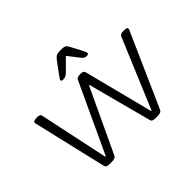

<svg xmlns="http://www.w3.org/2000/svg" viewBox="-152 -958 1199 1199"><g transform="rotate(-45 448.0 -358.0)"><path d="M206 2Q192 2 184.5 -2Q177 -6 174 -17L62 -495Q61 -499 60 -503.5Q59 -508 59 -511Q59 -525 92 -525H95Q120 -525 123 -511L221 -49H225L440 -511Q446 -525 472 -525H478Q503 -525 507 -510L625 -49H629L823 -511Q829 -525 856 -525H862Q889 -525 889 -514Q889 -509 887 -504Q885 -499 883 -495L671 -17Q666 -6 657.5 -2Q649 2 634 2H611Q597 2 589 -2Q581 -6 579 -17L468 -436H464L267 -17Q262 -6 252.5 -2Q243 2 229 2ZM375 -576Q360 -576 360 -585Q360 -591 378 -615L435 -692Q446 -706 456 -712Q466 -718 495 -718Q523 -718 532.5 -712Q542 -706 549 -692L590 -615Q601 -594 601 -587Q601 -576 584 -576Q572 -576 565.5 -580Q559 -584 548 -597L492 -669L420 -597Q407 -584 397.5 -580Q388 -576 375 -576Z"/></g></svg>

Font: Asap Expanded Expanded Light
Style: Italic
Weight: 300
Width: 7
Italic angle: -6°
Designer: Pablo Cosgaya
Foundry: Omnibus-Type
Version: Version 3.001; ttfautohint (v1.8.4.7-5d5b)